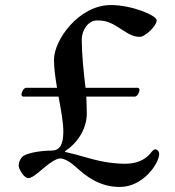

<svg xmlns="http://www.w3.org/2000/svg" viewBox="-20 -729 694 761"><path d="M54 -74C54 -57 76 -23 92 -23C105 -23 124 -38 145 -56C175 -82 202 -101 219 -101C235 -101 259 -87 282 -66C319 -33 372 12 455 12C548 12 611 -82 611 -119C611 -126 606 -137 595 -137C589 -137 583 -130 576 -121C554 -94 519 -80 477 -80C435 -80 388 -86 329 -103C296 -113 274 -118 238 -127V-130C293 -166 324 -224 324 -279C324 -301 323 -324 322 -346H514C525 -346 533 -365 533 -373C533 -378 529 -381 525 -381H319C311 -447 304 -515 304 -573C304 -608 329 -648 364 -648C395 -648 415 -643 453 -618C492 -593 507 -583 535 -583C554 -583 601 -625 601 -649C601 -667 505 -709 419 -709C294 -709 194 -572 194 -492C194 -456 200 -418 206 -381H84C73 -381 65 -362 65 -354C65 -349 69 -346 73 -346H212C221 -298 231 -245 231 -208C231 -152 215 -132 183 -132C146 -132 100 -125 76 -113C61 -105 54 -84 54 -74Z"/></svg>

Font: Monomakh Unicode
Style: Regular
Weight: 400
Version: Version 1.2